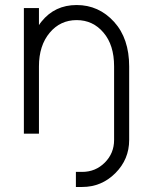

<svg xmlns="http://www.w3.org/2000/svg" viewBox="-20 -532 593 764"><path d="M494 0V-268Q494 -323 479 -367.5Q464 -412 434 -445Q373 -512 285 -512Q198 -512 145 -446Q143 -443 140 -439.5Q137 -436 135 -432V-500H75V0H135V-268Q135 -351 178 -402Q220 -452 285 -452Q350 -452 392 -402Q434 -353 434 -268V0ZM434 0V25Q434 78 397 115Q360 152 307 152H282V212H307Q384 212 439 157Q494 102 494 25V0Z"/></svg>

Font: Unageo
Style: Light
Weight: 300
Designer: Richard Sepsi
Foundry: Richard Sepsi
Version: Version 2.000